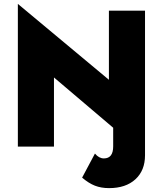

<svg xmlns="http://www.w3.org/2000/svg" viewBox="-20 -755 839 989"><path d="M542 214Q501 214 469 201.5Q437 189 403 160L469 36Q490 61 515 61Q563 61 563 -1V-97L258 -356V0H72V-735L541 -344V-700H727V45Q727 123 677.5 168.5Q628 214 542 214Z"/></svg>

Font: Jost* Heavy
Style: Regular
Weight: 800
Version: Version 3.7